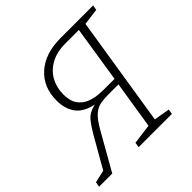

<svg xmlns="http://www.w3.org/2000/svg" viewBox="-194 -852 1008 1008"><g transform="rotate(-45 310.5 -347.5)"><path d="M526 0H279L283 -28L395 -43L437 -308H368Q332 -308 305 -303.5Q278 -299 253.5 -278Q229 -257 200 -206L83 0H-15L-10 -28L60 -44L159 -217Q179 -252 202.5 -281Q226 -310 274 -321Q207 -335 177 -375Q147 -415 147 -477Q147 -577 213.5 -636Q280 -695 394 -695H636L631 -667L539 -655L442 -43L530 -28ZM367 -343H443L492 -657H391Q329 -657 285 -633Q241 -609 218 -568Q195 -527 195 -476Q195 -426 214.5 -399Q234 -372 262.5 -360Q291 -348 319.5 -345.5Q348 -343 367 -343Z"/></g></svg>

Font: Bitter Light
Style: Italic
Weight: 300
Italic angle: -9°
Designer: Sol Matas, and Bitter project Authors
Foundry: Sol Matas
Version: Version 2.001